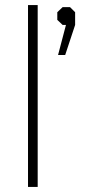

<svg xmlns="http://www.w3.org/2000/svg" viewBox="-20 -734 368 754"><path d="M90 -714H128V0H90ZM239 -636H226L205 -656V-686L226 -706H255L275 -686V-636L236 -518H208Z"/></svg>

Font: Chakra Petch ExtraLight
Style: Regular
Weight: 275
Designer: Katatrad Aksorn Co.,Ltd.
Foundry: Cadson Demak Co.,Ltd.
Version: Version 1.000; ttfautohint (v1.6)